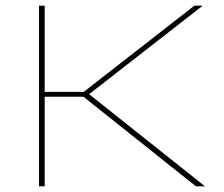

<svg xmlns="http://www.w3.org/2000/svg" viewBox="-20 -659 793 679"><path d="M673 0 275 -317H133V-334H276L667.5 -639H697L287.5 -320V-332L705 0ZM118 0V-639H138V0Z"/></svg>

Font: Anek Latin Expanded Thin
Style: Regular
Weight: 250
Width: 7
Designer: Yesha Goshar
Foundry: Ek Type
Version: Version 1.003